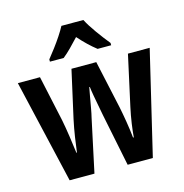

<svg xmlns="http://www.w3.org/2000/svg" viewBox="-112 -869 930 972"><g transform="rotate(-15 353.5 -383.0)"><path d="M382 -276Q378 -298 372.5 -326.5Q367 -355 362 -383Q357 -411 355 -430H352Q348 -409 343 -381Q338 -353 333 -324.5Q328 -296 323 -276L264 0H134L8 -543H124L176 -303Q184 -262 191 -214Q198 -166 203 -126H206Q210 -160 217 -205.5Q224 -251 233 -293L289 -543H419L474 -291Q481 -257 488.5 -211.5Q496 -166 500 -126H504Q506 -155 512 -196.5Q518 -238 527 -279L585 -543H699L570 0H438ZM411 -766Q428 -733 457.5 -692Q487 -651 514 -618V-606H443Q399 -640 353 -692Q329 -666 306.5 -643.5Q284 -621 265 -606H193V-618Q210 -639 230 -665.5Q250 -692 267.5 -718.5Q285 -745 296 -766Z"/></g></svg>

Font: Noto Sans Condensed SemiBold
Style: Regular
Weight: 600
Width: 3
Designer: Monotype Design Team
Foundry: Monotype Imaging Inc.
Version: Version 2.013; ttfautohint (v1.8.4.7-5d5b)